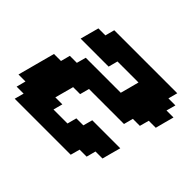

<svg xmlns="http://www.w3.org/2000/svg" viewBox="-164 -856 1212 1212"><g transform="rotate(45 442.0 -250.0)"><path d="M91.3 125H591.3L608.4 62.5H670.9L687.5 0H750Q755.4 -21 766.6 -62.5Q777.8 -104 783.7 -125H533.7L516.6 -62.5H454.1L437.5 0H312.5L329.1 -62.5H266.6Q272 -83 283.4 -124.8Q294.9 -166.5 300.3 -187.5H362.8L379.4 -250H691.9L708.5 -312.5H771L788.1 -375H850.6Q856 -395.5 866.9 -437.3Q877.9 -479 883.8 -500H821.3L838.4 -562.5H775.9L792.5 -625H230L213.4 -562.5H150.9Q145 -541.5 134 -500Q123 -458.5 117.2 -437.5H367.2L383.8 -500H571.3Q565.9 -479 554.9 -437.3Q543.9 -395.5 538.1 -375H225.6L208.5 -312.5H146L129.4 -250H66.9Q55.7 -208 33.4 -125Q11.2 -42 0 0H62.5L45.9 62.5H108.4Z"/></g></svg>

Font: Faithful 32x
Style: BoldOblique
Weight: 400
Foundry: Faithful Resource Pack
Version: Version 1.0; January 27, 2023